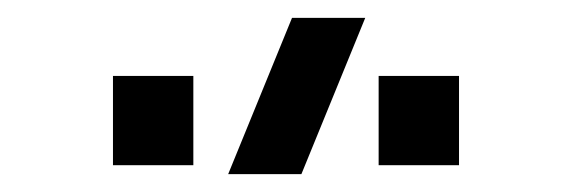

<svg xmlns="http://www.w3.org/2000/svg" viewBox="-20 -815 640 215"><path d="M235.5 -620H317.5L389 -795H307ZM494 -630V-730H404V-630ZM196.5 -630V-730H106.5V-630Z"/></svg>

Font: Manrope SemiBold
Style: Regular
Weight: 600
Designer: Mikhail Sharanda
Foundry: Mikhail Sharanda
Version: Version 4.505